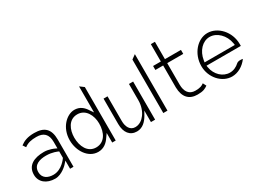

<svg xmlns="http://www.w3.org/2000/svg" viewBox="-30 -1195 2370 1754"><g transform="rotate(-30 1155.5 -318.0)"><path d="M37 -132C37 -55 99 -4 190 -4C263 -4 325 -72 325 -72L351 -101V-15H387V-302C387 -414 336 -462 229 -462C159 -462 118 -445 81 -417L102 -386C137 -413 175 -421 229 -421C303 -421 344 -385 344 -302V-234L323 -244C323 -244 273 -268 220 -268C114 -268 37 -229 37 -132ZM84 -133C84 -211 156 -229 220 -229C288 -229 332 -207 344 -202V-134C341 -130 284 -43 193 -43C134 -43 84 -70 84 -133Z M478 -241C478 -128 548 -19 653 -19C711 -19 751 -53 779 -96L804 -131V-30H841V-594L798 -626V-351L773 -387C746 -430 710 -462 653 -462C572 -462 478 -375 478 -241ZM526 -241C526 -324 563 -413 656 -413C744 -413 788 -326 788 -241C788 -142 744 -64 656 -64C567 -64 526 -151 526 -241Z M936 -148C936 -59 979 -4 1052 -4C1112 -4 1152 -45 1181 -95L1204 -136V-15H1248V-417H1204V-245C1204 -185 1185 -136 1160 -103C1138 -73 1103 -46 1058 -46C1003 -46 978 -97 978 -156V-417H936Z M1343 -30H1387V-626L1343 -594Z M1477 -407H1559V-175C1561 -72 1611 -19 1700 -19C1759 -19 1782 -31 1809 -50L1791 -85C1771 -70 1751 -60 1700 -60C1634 -60 1602 -107 1602 -181V-407H1771V-449H1602V-632H1559V-449H1477Z M1858 -227C1858 -104 1951 -4 2056 -4C2119 -4 2179 -39 2220 -95C2201 -99 2173 -101 2156 -87C2128 -61 2094 -45 2056 -45C1982 -45 1918 -106 1904 -189L1901 -207H2263V-227C2263 -357 2164 -462 2056 -462C1951 -462 1858 -357 1858 -227ZM1901 -242 1904 -262C1918 -354 1981 -421 2056 -421C2131 -421 2202 -353 2217 -261L2220 -242Z"/></g></svg>

Font: Charger Sport
Style: HLNrw
Weight: 100
Designer: Jasper
Foundry: Cannot Into Space Fonts
Version: Version 1.1